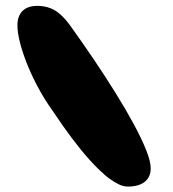

<svg xmlns="http://www.w3.org/2000/svg" viewBox="-20 -644 604 672"><path d="M427.5 9Q420.5 9 412.8 7.2Q405 5.5 397 1.8Q389 -2 380.8 -7Q372.5 -12 363.8 -18.2Q355 -24.5 346.2 -32.2Q337.5 -40 328.5 -48.5Q296 -79.5 263.2 -120Q230.5 -160.5 201.2 -202.2Q172 -244 149.5 -277.5Q126.5 -312 106.8 -350.2Q87 -388.5 72.2 -426.5Q57.5 -464.5 49.2 -498Q41 -531.5 41 -555.5Q41 -588 59 -605.8Q77 -623.5 111 -623.5Q124 -623.5 135.5 -621.2Q147 -619 157.2 -615Q167.5 -611 176.8 -604.8Q186 -598.5 194.8 -590.2Q203.5 -582 212 -572Q220.5 -562 229 -550Q268 -495.5 307.8 -436.8Q347.5 -378 383.5 -320.2Q419.5 -262.5 447.5 -210.8Q475.5 -159 491.5 -119Q499.5 -99 503.5 -82.8Q507.5 -66.5 507.5 -54.5Q507.5 -35 498.5 -20.8Q489.5 -6.5 471.8 1.2Q454 9 427.5 9Z"/></svg>

Font: Gluten Thin Black
Style: Regular
Weight: 900
Version: Version 1.300